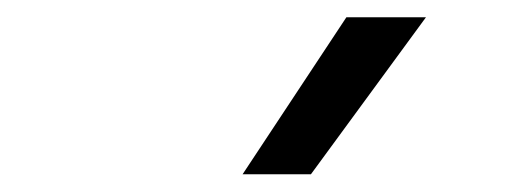

<svg xmlns="http://www.w3.org/2000/svg" viewBox="-20 -828 603 222"><path d="M260.5 -626.5 380.5 -808H472.5L339.5 -626.5Z"/></svg>

Font: Encode Sans SemiExpanded SemiExpanded
Style: Regular
Weight: 400
Width: 6
Designer: Multiple Designers
Foundry: Impallari Type
Version: Version 3.000; ttfautohint (v1.8.3) -l 8 -r 50 -G 200 -x 14 